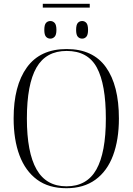

<svg xmlns="http://www.w3.org/2000/svg" viewBox="-20 -984 702 1014"><path d="M206 -944V-964H454V-944ZM246 -780Q232 -780 223 -790Q214 -800 214 -826Q214 -853 223 -863Q232 -873 246 -873Q259 -873 268.5 -863Q278 -853 278 -826Q278 -800 268.5 -790Q259 -780 246 -780ZM414 -780Q400 -780 391 -790Q382 -800 382 -826Q382 -853 391 -863Q400 -873 414 -873Q427 -873 436 -863Q445 -853 445 -826Q445 -800 436 -790Q427 -780 414 -780ZM331 10Q237 10 175.5 -35.5Q114 -81 83 -163.5Q52 -246 52 -359Q52 -531 122 -628Q192 -725 332 -725Q471 -725 539.5 -629Q608 -533 608 -358Q608 -246 577 -163Q546 -80 484 -35Q422 10 331 10ZM331 0Q439 0 489 -89Q539 -178 539 -358Q539 -539 491.5 -627Q444 -715 332 -715Q223 -715 172.5 -627Q122 -539 122 -358Q122 -179 173 -89.5Q224 0 331 0Z"/></svg>

Font: Noto Serif Display SemiCondensed Light
Style: Regular
Weight: 300
Width: 4
Designer: Monotype Design Team
Foundry: Monotype Imaging Inc.
Version: Version 2.009